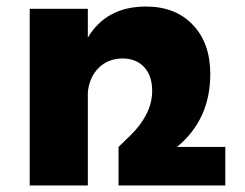

<svg xmlns="http://www.w3.org/2000/svg" viewBox="-20 -568 749 588"><path d="M670 -118V0H343V-118Q348 -123 379.5 -153.5Q411 -184 428.5 -218.5Q446 -253 446 -290Q446 -336 421.5 -362.5Q397 -389 354 -389Q310 -388 282 -360Q254 -332 249 -286V0H71V-541H249V-453Q306 -548 427 -548Q517 -548 570.5 -492Q624 -436 624 -341Q624 -202 522 -118Z"/></svg>

Font: Montserrat arm2
Style: Bold
Weight: 700
Designer: Julieta Ulanovsky
Foundry: Julieta Ulanovsky
Version: Version 6.000